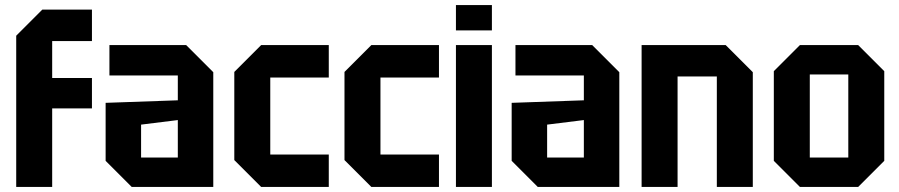

<svg xmlns="http://www.w3.org/2000/svg" viewBox="-20 -738 3550 758"><path d="M44 0V-597L147 -700H343V-576H186V-430H343V-310H186V0Z M397 -103V-332L682 -342V-440H412V-560H715L822 -453V0H500ZM537 -246V-116H682V-264Z M905 -106V-454L1011 -560H1278V-432H1047V-128H1278V0H1011Z M1340 -106V-454L1446 -560H1713V-432H1482V-128H1713V0H1446Z M1780 0V-560H1922V0ZM1780 -618V-718H1922V-618Z M2000 -103V-332L2285 -342V-440H2015V-560H2318L2425 -453V0H2103ZM2140 -246V-116H2285V-264Z M2513 0V-560H2845L2952 -453V0H2810V-436H2655V0Z M3035 -103V-457L3138 -560H3368L3471 -457V-103L3368 0H3138ZM3177 -116H3329V-444H3177Z"/></svg>

Font: Tektur SemiCondensed SemiBold
Style: Regular
Weight: 600
Width: 4
Designer: Adam Jagosz
Foundry: Adam Jagosz
Version: Version 1.005;gftools[0.9.30]